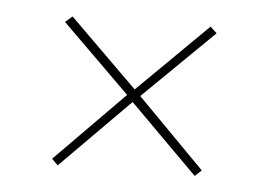

<svg xmlns="http://www.w3.org/2000/svg" viewBox="-35 -495 569 408"><g transform="rotate(5 250.0 -291.0)"><path d="M101 -130 88 -143 235 -292 90 -435 105 -448 250 -305 399 -452 413 -439 263 -292 407 -146 393 -133 248 -278Z"/></g></svg>

Font: DM Sans 10pt Thin
Style: Regular
Weight: 250
Version: Version 4.004;gftools[0.9.30]